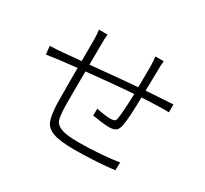

<svg xmlns="http://www.w3.org/2000/svg" viewBox="-154 -990 1308 1225"><g transform="rotate(30 500.0 -378.0)"><path d="M724 -699 723 -634Q723 -580 721 -512Q721 -499 720 -493Q718 -336 706 -280Q700 -250 684 -238Q668 -226 635 -226Q610 -226 572.5 -231Q535 -236 511 -240L512 -291Q538 -285 567 -281Q596 -277 615 -277Q637 -277 646 -283Q655 -289 657 -306Q665 -351 669 -474Q670 -487 670 -511Q671 -568 671 -697Q671 -714 669.5 -732Q668 -750 666 -765H728Q724 -731 724 -699ZM329 -663 328 -510Q326 -250 327 -203Q329 -134 338 -105Q347 -76 385.5 -60.5Q424 -45 513 -45Q594 -45 677.5 -51.5Q761 -58 810 -67L808 -8Q752 -1 670 4Q588 9 515 9Q407 9 357 -10Q307 -29 292 -69.5Q277 -110 274 -196Q273 -240 273 -370.5Q273 -501 274 -602V-661Q274 -697 269 -733H332Q329 -705 329 -663ZM143 -492 305 -507Q438 -520 595 -534Q752 -548 849 -553L919 -557V-499Q892 -501 849 -499Q742 -498 512.5 -477Q283 -456 148 -439L55 -426L49 -487Q95 -487 143 -492Z"/></g></svg>

Font: 寒蝉端黑体 Light
Style: Regular
Weight: 300
Designer: ChillDuanSans {Warren2060}; 
Source Han Sans {Ryoko NISHIZUKA 西塚涼子 (kana, bopomofo & ideographs); Paul D. Hunt (Latin, G
Foundry: ChillType&Adobe
Version: Version 1.300;Glyphs 3.3 (3306)